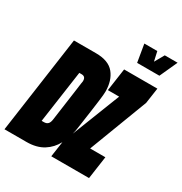

<svg xmlns="http://www.w3.org/2000/svg" viewBox="-237 -1033 1119 1180"><g transform="rotate(30 322.5 -443.0)"><path d="M-36 0 61 -686H217Q307 -686 346.5 -637.5Q386 -589 386 -511Q386 -499 384.5 -484Q383 -469 379.5 -441Q376 -413 369 -363Q362 -313 350 -230Q347 -207 341 -186L474 -526H394L417 -686H653L637 -576L479 -161H587L564 0H296L312 -109Q285 -59 239 -30Q191 0 120 0ZM466 -761 445 -886H537L552 -819L590 -886H681L624 -761ZM136 -159H152Q170 -159 180 -169Q190 -179 193 -202Q205 -290 213 -345.5Q221 -401 225 -432Q229 -463 231 -477L234 -495Q234 -498 234 -500Q234 -530 205 -530H189Z"/></g></svg>

Font: Chivo Mono Medium Black
Style: Italic
Weight: 900
Italic angle: -8.05°
Monospace: yes
Version: Version 1.008